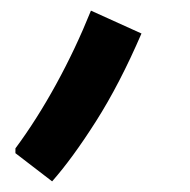

<svg xmlns="http://www.w3.org/2000/svg" viewBox="-20 -154 357 361"><path d="M78 187 9 134V125Q49 71 85.5 4.5Q122 -62 151 -134L246 -91Q205 4 160.5 74Q116 144 78 187Z"/></svg>

Font: Fustat ExtraBold
Style: Regular
Weight: 800
Designer: Mohamed Gaber, Khaled Hosny, Laura Garcia Mut
Foundry: Kief Type Foundry, Alif Type Foundry, Hard Type Foundry
Version: Version 1.007